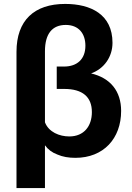

<svg xmlns="http://www.w3.org/2000/svg" viewBox="-20 -794 674 978"><path d="M64 164H209V-54C224 -33 245 -17 272 -7C299 5 330 10 364 10C507 10 597 -88 597 -229C597 -330 542 -397 444 -420C511 -444 553 -505 553 -576C553 -721 442 -774 312 -774C154 -774 64 -690 64 -530ZM333 -99C283 -99 228 -121 209 -171V-533C209 -623 247 -667 315 -667C380 -667 415 -624 415 -561C415 -493 373 -455 306 -455H269V-341H307C401 -341 448 -300 448 -223C448 -152 408 -99 333 -99Z"/></svg>

Font: Cheyenne Sans
Style: Bold
Weight: 700
Designer: The Public Sans project authors (U.S. Web Design System), Libre Franklin designed by Pablo Impallari and Rodrigo Fuenzal
Foundry: The Cheyenne Sans Project Authors
Version: Version 2.007